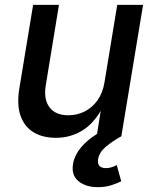

<svg xmlns="http://www.w3.org/2000/svg" viewBox="-20 -566 642 798"><path d="M212.4 6.8Q157.2 6.8 119.1 -16.4Q81.1 -39.6 65.2 -85.4Q49.3 -131.3 60.5 -199.2L117.7 -545.9H225.1L170.4 -212.4Q160.6 -153.8 185.5 -120.4Q210.4 -86.9 264.2 -86.9Q300.3 -86.9 331.5 -102.5Q362.8 -118.2 384.8 -148.4Q406.7 -178.7 414.1 -222.7L467.3 -545.9H574.7L484.4 0H381.8L403.3 -133.8H414.1Q377.9 -59.6 326.7 -26.4Q275.4 6.8 212.4 6.8ZM386.7 211.9Q336.4 211.9 305.9 186.8Q275.4 161.6 283.7 114.3Q289.6 80.1 315.4 48.3Q341.3 16.6 382.3 -8.8L484.9 0Q445.8 22 419.2 44.4Q392.6 66.9 387.7 95.7Q384.8 113.8 393.1 123.3Q401.4 132.8 420.4 132.8Q433.1 132.8 444.6 128.9Q456.1 125 465.3 120.1L483.9 187.5Q466.8 196.3 441.9 204.1Q417 211.9 386.7 211.9Z"/></svg>

Font: Inter Medium
Style: Italic
Weight: 500
Italic angle: -9.3988°
Designer: Rasmus Andersson
Foundry: rsms
Version: Version 4.001;git-66647c0bb